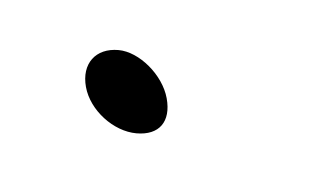

<svg xmlns="http://www.w3.org/2000/svg" viewBox="-23 -123 158 92"><g transform="rotate(5 56.0 -77.5)"><path d="M18 -78C21 -67 33 -58 44 -58C55 -58 60 -65 57 -76C54 -87 42 -97 32 -97C21 -97 15 -89 18 -78Z"/></g></svg>

Font: Stray Cat
Style: OpObl
Weight: 400
Version: Version 1.0